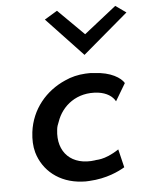

<svg xmlns="http://www.w3.org/2000/svg" viewBox="-55 -823 659 870"><g transform="rotate(-5 275.0 -388.0)"><path d="M179 -744 344 -569 550 -744 502 -778 355 -662 237 -779ZM468 -347 515 -426C501 -450 456 -480 381 -483H380C367 -485 354 -485 340 -484C307 -482 276 -475 246 -461C159 -423 91 -345 78 -241C74 -207 75 -177 83 -148C107 -65 179 -4 282 2C294 3 304 3 316 2C396 -2 452 -30 479 -46L459 -129C390 -83 351 -92 351 -89C244 -74 178 -139 191 -242C192 -254 196 -266 201 -277C225 -348 294 -405 391 -393C429 -388 456 -370 468 -347Z"/></g></svg>

Font: Bluebird
Style: LiObl
Weight: 300
Designer: Jasper
Foundry: Cannot Into Space Fonts
Version: Version 0.98